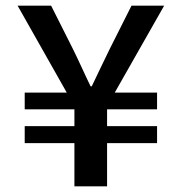

<svg xmlns="http://www.w3.org/2000/svg" viewBox="-20 -656 639 676"><path d="M42 -636 215 -330H67V-271H242V-212H67V-152H242V0H357V-152H533V-212H357V-271H533V-330H384L558 -636H443L367 -485C345 -441 325 -397 303 -352H299C277 -397 258 -441 236 -485L160 -636Z"/></svg>

Font: Source Code Pro Semibold
Style: Regular
Weight: 600
Monospace: yes
Designer: Paul D. Hunt
Foundry: Adobe Systems Incorporated
Version: Version 1.017;PS 1.000;hotconv 1.0.70;makeotf.lib2.5.5900